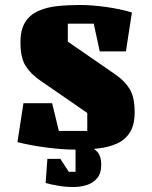

<svg xmlns="http://www.w3.org/2000/svg" viewBox="-20 -585 610 770"><path d="M281 15Q229 15 165 6.5Q101 -2 50 -15L74 -171H189L216 -60H330V-132L143 -261Q103 -288 82.5 -321Q62 -354 62 -415Q62 -466 81 -496Q100 -526 133.5 -541Q167 -556 210 -560.5Q253 -565 301 -565Q348 -565 405.5 -557Q463 -549 509 -535L485 -379H380L356 -490H252V-418L439 -289Q479 -262 499.5 -229Q520 -196 520 -135Q520 -84 501 -54Q482 -24 448.5 -9Q415 6 372 10.5Q329 15 281 15ZM386 76Q386 111 369 130.5Q352 150 326.5 157.5Q301 165 275 165Q243 165 214 160Q185 155 163 149L170 52H222L256 104H283V-6Q305 -6 328.5 -0.5Q352 5 369 22.5Q386 40 386 76Z"/></svg>

Font: Unlock
Style: Regular
Weight: 400
Designer: Eduardo Rodriguez Tunni
Foundry: Eduardo Rodriguez Tunni
Version: Version 1.003; ttfautohint (v1.8.4.7-5d5b);gftools[0.9.23]